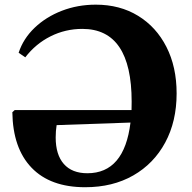

<svg xmlns="http://www.w3.org/2000/svg" viewBox="-20 -793 824 824"><path d="M345.5 10.5Q196 10.5 115.5 -73.2Q35 -157 33 -311.5L43 -320.5H544.5Q545 -338 545 -356.5Q545 -669 333.5 -669Q260.5 -669 196.8 -637Q133 -605 88.5 -547L60 -566.5Q80 -627.5 128.8 -674Q177.5 -720.5 245.5 -746.8Q313.5 -773 391 -773Q494.5 -773 572.5 -725.2Q650.5 -677.5 694.2 -591.8Q738 -506 738 -392Q738 -272 689 -181.2Q640 -90.5 551.8 -40Q463.5 10.5 345.5 10.5ZM219 -203Q219 -129 254 -89.2Q289 -49.5 355 -49.5Q513.5 -49.5 540 -267L223 -256Q219 -231 219 -203Z"/></svg>

Font: Libre Caslon Text
Style: Bold
Weight: 700
Designer: Pablo Impallari, Rodrigo Fuenzalida, Katja Schimmel
Foundry: Pablo Impallari, Rodrigo Fuenzalida
Version: Version 2.000